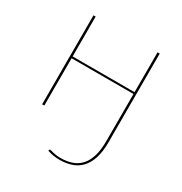

<svg xmlns="http://www.w3.org/2000/svg" viewBox="-160 -609 869 916"><g transform="rotate(30 274.5 -151.0)"><path d="M457 -490V-0.5Q457 51 445.2 87Q433.5 123 412.2 145.5Q391 168 361.2 178Q331.5 188 295.5 188Q276.5 188 260.5 185.2Q244.5 182.5 228.5 177Q228.5 176 229 174.8Q229.5 173.5 229.5 172.5Q230 171.5 230.8 170Q231.5 168.5 234.5 168.5Q238 168.5 242.5 170Q247 171.5 254.2 173.2Q261.5 175 272 176.5Q282.5 178 297.5 178Q330.5 178 357.8 168.5Q385 159 404.5 138Q424 117 434.5 82.8Q445 48.5 445 -1V-260.5H104V0H92V-490H104V-270.5H445V-490Z"/></g></svg>

Font: Lato Hairline
Style: Regular
Weight: 100
Designer: Lukasz Dziedzic
Foundry: tyPoland Lukasz Dziedzic
Version: Version 2.007; 2014-02-27